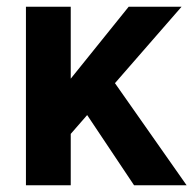

<svg xmlns="http://www.w3.org/2000/svg" viewBox="-20 -550 576 570"><path d="M180 -141V-304L362 -530H519ZM57 0V-530H190V0ZM378 0 219 -238 301 -332 534 0Z"/></svg>

Font: Radio Canada Big SemiBold
Style: Regular
Weight: 600
Designer: Étienne Aubert Bonn
Foundry: Coppers and Brasses
Version: Version 1.001